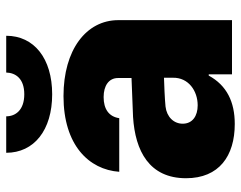

<svg xmlns="http://www.w3.org/2000/svg" viewBox="-98 -662 769 612"><g transform="rotate(-90 286.0 -355.5)"><path d="M478.5 -719.7H361.3C360.4 -689.5 341.8 -662.1 292 -662.1C241.2 -662.1 221.7 -690.4 221.7 -719.7H105.5C105.5 -630.9 177.7 -573.2 292 -573.2C406.2 -573.2 478.5 -630.9 478.5 -719.7ZM24.4 -146.5C24.4 -41 95.7 8.8 197.3 8.8C267.6 8.8 320.3 -16.6 351.6 -74.2H355.5V0H528.3V-362.3C528.3 -464.8 433.6 -537.1 286.1 -537.1C129.9 -537.1 51.8 -456.1 44.9 -359.4H215.8C220.7 -392.6 245.1 -409.2 283.2 -409.2C319.3 -409.2 343.8 -392.6 343.8 -363.3V-320.3L219.7 -315.4C111.3 -308.6 24.4 -263.7 24.4 -146.5ZM198.2 -157.2C198.2 -185.5 219.7 -208 252.9 -211.9C277.3 -214.4 326.2 -216.3 344.7 -216.8V-188.5C345.7 -138.7 302.7 -109.4 256.8 -109.4C222.7 -109.4 198.2 -126 198.2 -157.2Z"/></g></svg>

Font: Pretendard Black
Style: Regular
Weight: 900
Designer: Base glyphs from Inter by Rasmus Andersson; Hangeul glyphs from Noto Sans CJK(Source Han Sans) by Jang Soo-young and Kan
Foundry: Kil Hyung-jin
Version: Version 1.309;Glyphs 3.2 (3225)